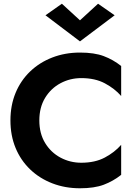

<svg xmlns="http://www.w3.org/2000/svg" viewBox="-20 -996 736 1030"><path d="M409 -887 506 -976 595 -914 409 -774 224 -914 312 -976ZM191 -350Q191 -280 222 -229Q253 -178 304.5 -150.5Q356 -123 416 -123Q490 -123 542.5 -151Q595 -179 630 -219V-58Q587 -24 536.5 -5Q486 14 409 14Q329 14 260.5 -12.5Q192 -39 141.5 -87.5Q91 -136 63.5 -202.5Q36 -269 36 -350Q36 -431 63.5 -497.5Q91 -564 141.5 -612.5Q192 -661 260.5 -687.5Q329 -714 409 -714Q486 -714 536.5 -695Q587 -676 630 -642V-481Q595 -521 542.5 -549Q490 -577 416 -577Q356 -577 304.5 -549.5Q253 -522 222 -471Q191 -420 191 -350Z"/></svg>

Font: Jost* Semi
Style: Regular
Weight: 600
Version: Version 3.7